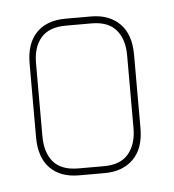

<svg xmlns="http://www.w3.org/2000/svg" viewBox="-34 -326 325 359"><g transform="rotate(-5 128.5 -147.0)"><path d="M149 0H101Q66 0 46.5 -20Q27 -40 27 -78V-216Q27 -254 46.5 -274Q66 -294 101 -294H149Q183 -294 203 -274Q223 -254 223 -216V-78Q223 -40 203 -20Q183 0 149 0ZM210 -216Q210 -246 195 -263.5Q180 -281 149 -281H101Q69 -281 54 -263.5Q39 -246 39 -216V-79Q39 -48 54 -30.5Q69 -13 101 -13H149Q180 -13 195 -31Q210 -49 210 -79Z"/></g></svg>

Font: Chathura Thin
Style: Regular
Weight: 250
Designer: Appaji Ambarisha Darbha
Foundry: Aditya Fonts
Version: Version 1.001 2016